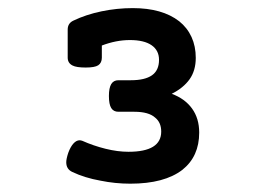

<svg xmlns="http://www.w3.org/2000/svg" viewBox="-20 -671 640 464"><path d="M226.1 -531.7Q226.1 -519 217.3 -513.2Q209 -507.8 187 -507.8Q164.6 -507.8 155.3 -512.7Q143.6 -518.6 143.6 -531.7V-599.6Q143.6 -614.7 157.2 -621.1Q187.5 -635.7 225.1 -643.6Q262.7 -651.4 300.8 -651.4Q372.1 -651.4 413.1 -619.6Q432.6 -604 442.9 -581.5Q453.1 -559.1 453.1 -531.2Q453.1 -500.5 438.2 -479.5Q423.3 -458.5 395 -444.3Q426.8 -432.6 444.1 -408.7Q461.4 -384.8 461.4 -350.6Q461.4 -293 420.9 -260.7Q377.4 -227.1 294.9 -227.1Q258.3 -227.1 222.7 -234.4Q184.6 -241.2 154.8 -255.4Q140.1 -262.2 140.1 -278.8Q140.1 -287.1 145 -301.8Q150.4 -316.4 157.5 -324.2Q164.6 -332 172.4 -332Q175.3 -332 179.2 -330.6Q205.6 -318.8 234.9 -311.5Q264.2 -304.2 290.5 -304.2Q369.6 -304.2 369.6 -353Q369.6 -375 355 -386.7Q339.4 -400.9 304.7 -400.9H266.1Q254.4 -400.9 248.8 -409.9Q243.2 -418.9 243.2 -439Q243.2 -458.5 248.8 -467.8Q254.4 -477.1 266.1 -477.1H296.4Q330.1 -477.1 347.2 -489Q364.3 -501 364.3 -526.4Q364.3 -549.3 346.2 -561.8Q328.1 -574.2 293.9 -574.2Q260.7 -574.2 226.1 -561Z"/></svg>

Font: Courier Prime SemiBold
Style: Regular
Weight: 600
Designer: Alan Dague-Greene
Foundry: Quote-Unquote Apps
Version: Version 1.202